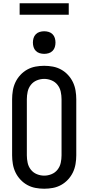

<svg xmlns="http://www.w3.org/2000/svg" viewBox="-20 -1145 540 1173"><path d="M250 8Q223 8 196.5 3Q170 -2 146.5 -15Q123 -28 104.5 -48Q86 -68 74.5 -92Q63 -116 58.5 -143Q54 -170 54 -196V-539Q54 -565 58.5 -592Q63 -619 74.5 -643Q86 -667 104.5 -687Q123 -707 146.5 -720Q170 -733 196.5 -738Q223 -743 250 -743Q277 -743 303.5 -738Q330 -733 353.5 -720Q377 -707 395.5 -687Q414 -667 425.5 -643Q437 -619 441.5 -592Q446 -565 446 -539V-196Q446 -170 441.5 -143Q437 -116 425.5 -92Q414 -68 395.5 -48Q377 -28 353.5 -15Q330 -2 303.5 3Q277 8 250 8ZM250 -72Q273 -72 295 -81Q317 -90 331.5 -108.5Q346 -127 351 -150Q356 -173 356 -196V-539Q356 -562 351 -585Q346 -608 331.5 -626.5Q317 -645 295 -654Q273 -663 250 -663Q227 -663 205 -654Q183 -645 168.5 -626.5Q154 -608 149 -585Q144 -562 144 -539V-196Q144 -173 149 -150Q154 -127 168.5 -108.5Q183 -90 205 -81Q227 -72 250 -72ZM250 -816Q236 -816 222.5 -820Q209 -824 199 -834Q189 -844 185 -857.5Q181 -871 181 -885Q181 -899 185 -912.5Q189 -926 199 -936Q209 -946 222.5 -950Q236 -954 250 -954Q264 -954 277.5 -950Q291 -946 301 -936Q311 -926 315 -912.5Q319 -899 319 -885Q319 -871 315 -857.5Q311 -844 301 -834Q291 -824 277.5 -820Q264 -816 250 -816ZM100 -1055V-1125H400V-1055Z"/></svg>

Font: Iosevka SS10 Medium
Style: Regular
Weight: 500
Monospace: yes
Designer: Belleve Invis
Foundry: Belleve Invis
Version: Version 28.0.6; ttfautohint (v1.8.4)